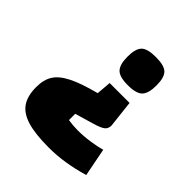

<svg xmlns="http://www.w3.org/2000/svg" viewBox="-179 -635 887 887"><g transform="rotate(45 264.0 -192.0)"><path d="M333 -331Q278 -331 258.5 -352Q239 -373 239 -424Q239 -475 258.5 -495Q278 -515 333 -515Q389 -515 408.5 -495Q428 -475 428 -424Q428 -373 408.5 -352Q389 -331 333 -331ZM412 -146Q412 -126 398.5 -115Q385 -104 347 -93L255 -66V-25Q287 -20 318 -20Q356 -20 396.5 -26Q437 -32 464 -40L491 98Q380 131 280 131Q191 131 139 115.5Q87 100 63.5 66Q40 32 40 -26Q40 -74 59.5 -105Q79 -136 126 -160Q173 -184 261 -207L267 -279H397Z"/></g></svg>

Font: Changa Black
Style: Regular
Weight: 900
Designer: Eduardo Rodriguez Tunni
Foundry: Eduardo Rodriguez Tunni
Version: Version 2.001; ttfautohint (v1.5.10-5e6f)